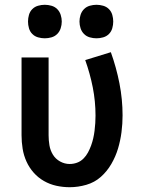

<svg xmlns="http://www.w3.org/2000/svg" viewBox="-20 -770 590 802"><path d="M271 12Q243 12 215.5 6Q188 0 163.5 -14Q139 -28 120.5 -49Q102 -70 90.5 -95.5Q79 -121 74.5 -149Q70 -177 70 -205V-530H183V-205Q183 -184 186.5 -163Q190 -142 201 -124Q212 -106 231 -95.5Q250 -85 271 -85Q287 -85 302 -90.5Q317 -96 328.5 -107.5Q340 -119 347.5 -133Q355 -147 360.5 -162Q366 -177 369.5 -192.5Q373 -208 375 -224Q377 -240 378 -256Q379 -272 379 -287Q379 -347 367.5 -405Q356 -463 336 -519L443 -552Q466 -488 479 -421.5Q492 -355 492 -288Q492 -253 487.5 -218Q483 -183 473 -149.5Q463 -116 445 -85Q427 -54 401 -31Q375 -8 340.5 2Q306 12 271 12ZM383 -610Q369 -610 355 -614Q341 -618 331 -628Q321 -638 316.5 -652Q312 -666 312 -680Q312 -694 316.5 -708Q321 -722 331 -732Q341 -742 355 -746Q369 -750 383 -750Q397 -750 411 -746Q425 -742 435 -732Q445 -722 449 -708Q453 -694 453 -680Q453 -666 449 -652Q445 -638 435 -628Q425 -618 411 -614Q397 -610 383 -610ZM167 -610Q153 -610 139 -614Q125 -618 115 -628Q105 -638 101 -652Q97 -666 97 -680Q97 -694 101 -708Q105 -722 115 -732Q125 -742 139 -746Q153 -750 167 -750Q181 -750 195 -746Q209 -742 219 -732Q229 -722 233.5 -708Q238 -694 238 -680Q238 -666 233.5 -652Q229 -638 219 -628Q209 -618 195 -614Q181 -610 167 -610Z"/></svg>

Font: Lode
Style: Bold
Weight: 700
Monospace: yes
Designer: Belleve Invis
Foundry: Belleve Invis
Version: Version 29.2.0; ttfautohint (v1.8.3)